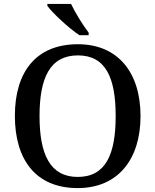

<svg xmlns="http://www.w3.org/2000/svg" viewBox="-20 -951 794 981"><path d="M386 -771H433V-784C404 -822 364 -886 343 -931H222V-921C247 -886 331 -807 386 -771ZM377 10C583 10 698 -137 698 -358C698 -580 583 -725 378 -725C161 -725 56 -580 56 -359C56 -137 161 10 377 10ZM377 -47C236 -47 182 -162 182 -358C182 -554 236 -668 378 -668C520 -668 571 -554 571 -358C571 -162 520 -47 377 -47Z"/></svg>

Font: Noto Serif Thai Medium
Style: Regular
Weight: 500
Designer: Monotype Design Team
Foundry: Monotype Imaging Inc.
Version: Version 1.901;PS 001.901;hotconv 1.0.88;makeotf.lib2.5.64775